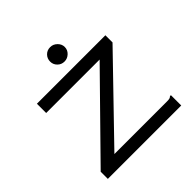

<svg xmlns="http://www.w3.org/2000/svg" viewBox="-204 -983 1158 1158"><g transform="rotate(-45 375.0 -404.0)"><path d="M72 -61 546 -544H90V-623H674V-562L206 -78H653Q670 -78 677 -80Q684 -82 690 -88H698V0H72ZM388 -685Q362 -685 344 -703Q326 -721 326 -746Q326 -772 343.5 -790Q361 -808 388 -808Q413 -808 432 -789.5Q451 -771 451 -746Q451 -721 432 -703Q413 -685 388 -685Z"/></g></svg>

Font: Inconsolata ExtraExpanded Medium
Style: Regular
Weight: 500
Width: 8
Monospace: yes
Designer: Raph Levien, Cyreal, Brenton Simpson
Foundry: Raph Levien, Cyreal, Google
Version: Version 3.001; ttfautohint (v1.8.2.53-6de2)